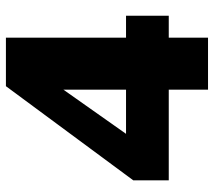

<svg xmlns="http://www.w3.org/2000/svg" viewBox="-58 -682 740 665"><g transform="rotate(-90 312.5 -350.0)"><path d="M334 0V-136H20V-259L346 -700H514V-284H590V-136H514V0ZM181 -284H334V-501Z"/></g></svg>

Font: Golos Text
Style: Bold
Weight: 700
Designer: A.Korolkova, Vitaly Kuzmin
Foundry: ParaType Ltd
Version: Version 2.004